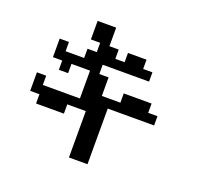

<svg xmlns="http://www.w3.org/2000/svg" viewBox="-145 -967 1290 1216"><g transform="rotate(20 500.0 -359.5)"><path d="M62.5 -234.4V-359.4H125V-296.9H375V-484.4H250V-421.9H187.5V-484.4H125V-609.4H187.5V-546.9H312.5V-609.4H375V-671.9H312.5V-796.9H437.5V-671.9H500V-609.4H562.5V-671.9H687.5V-609.4H750V-546.9H437.5V-484.4H500V-359.4H625V-421.9H812.5V-359.4H875V-296.9H562.5V78.1H437.5V-234.4H312.5V-171.9H125V-234.4Z"/></g></svg>

Font: KH Dot Dougenzaka 16
Style: Regular
Weight: 400
Designer: Original version for X68000 by Keitarou Hiraki (http://hp.vector.co.jp/authors/VA000874/) / TrueType conversion by Homem
Version: Version 1.00.20150527